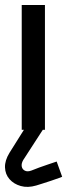

<svg xmlns="http://www.w3.org/2000/svg" viewBox="-48 -520 269 769"><path d="M124 -11H49V-2L-10 92Q-29 123 -28 150.5Q-27 178 -10 197.5Q7 217 35 225Q63 233 97 223Q104 221 121 215.5Q138 210 156.5 204Q175 198 188 193Q201 188 201 188L179 127Q179 127 168.5 130.5Q158 134 142 139.5Q126 145 109 151Q92 157 78 163Q62 169 51.5 163.5Q41 158 39 146.5Q37 135 45 121L124 -1ZM39 0H132V-500H39Z"/></svg>

Font: Advent Pro SemiBold
Style: Regular
Weight: 600
Designer: VivaRado, Andreas Kalpakidis
Foundry: VivaRado, Andreas Kalpakidis
Version: Version 3.000